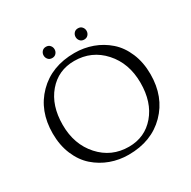

<svg xmlns="http://www.w3.org/2000/svg" viewBox="-181 -997 1180 1185"><g transform="rotate(-30 409.0 -404.5)"><path d="M323.5 -753Q313 -741 295 -741Q277 -741 266.5 -753Q256 -765 256 -781Q256 -797 266.5 -809Q277 -821 295 -821Q313 -821 323.5 -809Q334 -797 334 -781Q334 -765 323.5 -753ZM551.5 -753Q541 -741 523 -741Q505 -741 494.5 -753Q484 -765 484 -781Q484 -797 494.5 -809Q505 -821 523 -821Q541 -821 551.5 -809Q562 -797 562 -781Q562 -765 551.5 -753ZM64 -336Q64 -497 164.5 -598.5Q265 -700 428 -700Q495 -700 555.5 -678Q616 -656 664.5 -613.5Q713 -571 741.5 -503.5Q770 -436 770 -352Q770 -191 669.5 -89.5Q569 12 406 12Q339 12 278.5 -10Q218 -32 169.5 -74.5Q121 -117 92.5 -184.5Q64 -252 64 -336ZM690 -337Q690 -476 608 -567Q526 -658 402 -658Q288 -658 216 -573.5Q144 -489 144 -351Q144 -212 226 -121Q308 -30 432 -30Q546 -30 618 -114.5Q690 -199 690 -337Z"/></g></svg>

Font: Bellefair
Style: Regular
Weight: 400
Designer: Nick Shinn, Liron Lavi Turkenic
Foundry: Shinntype
Version: Version 1.003;PS 001.003;hotconv 1.0.88;makeotf.lib2.5.64775